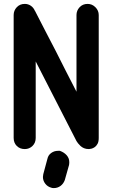

<svg xmlns="http://www.w3.org/2000/svg" viewBox="-20 -755 577 984"><path d="M223 59Q227 40 242.5 29Q258 18 277 18H287Q309 26 322 41Q335 56 335 75V80Q335 82 334.5 85Q334 88 334 90L312 168Q305 187 290 198Q275 209 255 209Q248 209 243 207Q224 202 212 186.5Q200 171 200 152Q200 147 201 144Q201 142 201.5 140Q202 138 202 137ZM50 -678Q50 -701 66 -718Q82 -735 107 -735Q124 -735 138 -725.5Q152 -716 159 -699V-700L214 -593L266 -493L317 -392L372 -285V-678Q372 -701 388 -718Q404 -735 429 -735Q452 -735 469 -718Q486 -701 486 -678V-48Q486 -29 480 -18Q474 -7 465.5 -1Q457 5 448.5 7Q440 9 436 9Q421 9 410.5 4.5Q400 0 392.5 -7Q385 -14 380 -20.5Q375 -27 372 -32L163 -440V-48Q163 -23 146.5 -7Q130 9 107 9Q82 9 66 -7Q50 -23 50 -48Z"/></svg>

Font: VDS
Style: Bold
Weight: 700
Designer: artmaker
Foundry: artmaker
Version: Version 1.000 2009 initial release